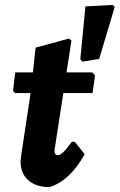

<svg xmlns="http://www.w3.org/2000/svg" viewBox="-20 -753 487 782"><path d="M440 -733 447 -724 384 -513 316 -502 307 -511 328 -727ZM182 9Q126 9 94.5 -19.5Q63 -48 64 -97L67 -125L102 -356L104 -374H41L33 -383L42 -458H114L125 -559L261 -596L271 -588L251 -458H356L367 -446L357 -374H238L203 -148L202 -137Q202 -121 216 -121Q234 -121 272 -175L284 -176L325 -125Q265 -17 182 9Z"/></svg>

Font: Alegreya Sans SC ExtraBold
Style: Italic
Weight: 800
Italic angle: -7°
Designer: Juan Pablo del Peral
Foundry: Huerta Tipografica
Version: Version 2.007